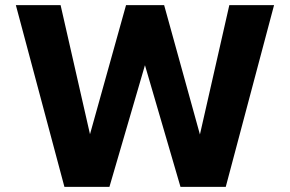

<svg xmlns="http://www.w3.org/2000/svg" viewBox="-20 -731 1136 751"><path d="M762 -205 622 -711H473L332 -206L217 -711H42L232 0H408L547 -476L686 0H863L1052 -711H877Z"/></svg>

Font: Asimov
Style: XWid
Weight: 500
Designer: Google
Version: Version 2.000980; 2014